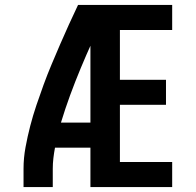

<svg xmlns="http://www.w3.org/2000/svg" viewBox="-20 -755 790 775"><path d="M75 0V-74Q75 -117 83 -160.5Q91 -204 102 -246.5Q113 -289 127 -330.5Q141 -372 156 -413Q171 -454 188 -494.5Q205 -535 222.5 -575.5Q240 -616 258 -655.5Q276 -695 295 -735H345V-714L402 -691Q376 -639 352 -586Q328 -533 305.5 -479Q283 -425 263 -370.5Q243 -316 226 -260H345V-159H202Q198 -138 195.5 -116.5Q193 -95 193 -74V0ZM345 0V-735H675V-634H464V-433H650V-332H464V-101H675V0Z"/></svg>

Font: Zed Sans Extended
Style: Bold
Weight: 700
Width: 7
Designer: Belleve Invis
Foundry: Belleve Invis
Version: Version 1.0.0; ttfautohint (v1.8.4)